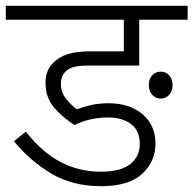

<svg xmlns="http://www.w3.org/2000/svg" viewBox="-20 -642 667 662"><path d="M353 -237Q322 -237 292.5 -230.5Q263 -224 237 -211Q198 -235 167.5 -270Q137 -305 137 -356Q137 -379 144 -396.5Q151 -414 164 -426Q183 -445 212.5 -455Q242 -465 296 -465H407V-574H0V-622H627V-574H460V-416H288Q253 -416 234.5 -411Q216 -406 205 -394Q190 -379 190 -352Q190 -323 208 -301Q226 -279 245 -265Q268 -274 295 -280Q322 -286 355 -286Q426 -286 471 -248.5Q516 -211 516 -147Q516 -84 469.5 -42Q423 0 329 0Q230 0 157 -43.5Q84 -87 28 -155L69 -188Q126 -116 189.5 -83Q253 -50 328 -50Q396 -50 429 -76Q462 -102 462 -146Q462 -192 431.5 -214.5Q401 -237 353 -237ZM493 -349Q493 -369 504.5 -382Q516 -395 534 -395Q552 -395 563.5 -382Q575 -369 575 -349Q575 -328 563 -315Q551 -302 534 -302Q517 -302 505 -315Q493 -328 493 -349Z"/></svg>

Font: Noto Sans Light
Style: Italic
Weight: 300
Italic angle: -12°
Designer: Monotype Design Team
Foundry: Monotype Imaging Inc.
Version: Version 2.013; ttfautohint (v1.8.4.7-5d5b)